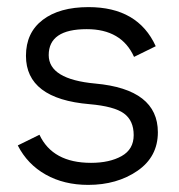

<svg xmlns="http://www.w3.org/2000/svg" viewBox="-20 -504 504 540"><path d="M228 16Q160 16 108.5 -13Q57 -42 30 -95L91 -125Q128 -46 236 -46Q288 -46 322 -65Q356 -84 356 -124Q356 -165 328.5 -185Q301 -205 232 -211Q53 -226 53 -347Q53 -412 100 -448Q147 -484 229 -484Q368 -484 418 -374L357 -344Q322 -422 224 -422Q117 -422 117 -349Q117 -281 248 -269Q424 -253 424 -132Q424 -63 366.5 -23.5Q309 16 228 16Z"/></svg>

Font: Didact Gothic
Style: Regular
Weight: 400
Designer: Daniel Johnson
Foundry: Daniel Johnson
Version: Version 2.101;PS 002.101;hotconv 1.0.88;makeotf.lib2.5.64775